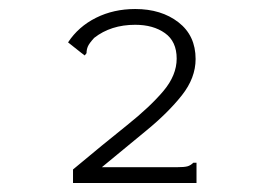

<svg xmlns="http://www.w3.org/2000/svg" viewBox="-20 -652 590 426"><path d="M142 -276Q209 -332 261 -373.5Q313 -415 342.5 -450Q372 -485 372 -522Q372 -560 346 -578.5Q320 -597 280 -597Q226 -597 189 -568Q178 -556 175 -549Q172 -542 172 -534L168 -529L160 -535L131 -558Q154 -593 193 -612.5Q232 -632 280 -632Q338 -632 376 -602.5Q414 -573 414 -521Q414 -479 383.5 -440.5Q353 -402 305.5 -363Q258 -324 206 -281H372Q389 -281 396 -283Q403 -285 409 -291H416V-246H142Z"/></svg>

Font: Inconsolata SemiExpanded Light
Style: Regular
Weight: 300
Width: 6
Monospace: yes
Designer: Raph Levien, Cyreal, Brenton Simpson
Foundry: Raph Levien, Cyreal, Google
Version: Version 3.001; ttfautohint (v1.8.2.53-6de2)